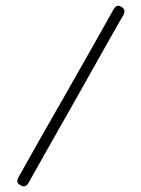

<svg xmlns="http://www.w3.org/2000/svg" viewBox="-20 -662 500 680"><path d="M249 -311.5Q228.5 -276.4 159.2 -153.3Q89.8 -30.3 80.1 -12.7Q73.2 -2 64.5 -2Q58.6 -2 52.7 -5.9Q41 -11.7 41 -20.5Q41 -26.4 44.9 -33.2Q54.7 -49.8 124 -173.8Q194.3 -296.9 213.9 -331.1Q234.4 -366.2 303.7 -489.3Q373 -613.3 382.8 -629.9Q389.6 -641.6 398.4 -641.6Q404.3 -641.6 410.2 -637.7Q420.9 -630.9 420.9 -622.1Q420.9 -617.2 418 -610.4Q407.2 -592.8 337.9 -469.7Q268.6 -345.7 249 -311.5Z"/></svg>

Font: Demofont
Style: Regular
Weight: 400
Version: Version 1.0